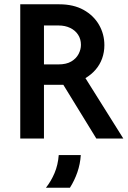

<svg xmlns="http://www.w3.org/2000/svg" viewBox="-20 -645 594 894"><path d="M74.3 0V-625H256.2Q322.2 -625 369.1 -599Q416 -572.9 441 -529.5Q466 -486.1 466 -434.7Q466 -402.1 455.6 -372.9Q445.1 -343.8 425.3 -320.8Q405.6 -297.9 377.8 -281.2L554.2 0H428.5L275 -250H184.7V0ZM184.7 -345.1H252.1Q288.9 -345.1 311.8 -358.7Q334.7 -372.2 345.8 -393.4Q356.9 -414.6 356.9 -436.1Q356.9 -462.5 343.8 -483Q330.6 -503.5 306.9 -514.9Q283.3 -526.4 252.1 -526.4H184.7ZM193.8 229.2Q218.1 198.6 234 160.8Q250 122.9 253.5 77.1H356.2Q353.5 118.8 340.3 156.9Q327.1 195.1 305.6 229.2Z"/></svg>

Font: Afacad Flux SemiBold
Style: Regular
Weight: 600
Designer: Kristian Moeller
Foundry: Dicotype
Version: Version 1.100